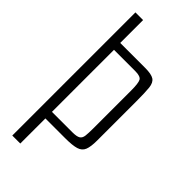

<svg xmlns="http://www.w3.org/2000/svg" viewBox="-249 -653 849 849"><g transform="rotate(45 175.5 -228.0)"><path d="M37 157V-613H85V-470H241Q280 -470 296 -459.5Q312 -449 315 -421Q318 -393 318 -339V-93Q318 -54 310 -34Q302 -14 279 -7Q256 0 211 0H87V157ZM87 -41H214Q242 -41 253 -48Q264 -55 266 -72Q268 -89 268 -117V-355Q268 -401 260.5 -415Q253 -429 220 -429H87Z"/></g></svg>

Font: Smooch Sans
Style: Regular
Weight: 400
Designer: Robert E. Leuschke
Foundry: Robert E. Leuschke
Version: Version 1.010; ttfautohint (v1.8.3)